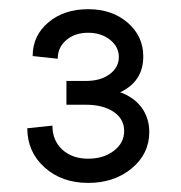

<svg xmlns="http://www.w3.org/2000/svg" viewBox="-20 -758 398 422"><path d="M173.8 -356Q115.7 -356 77.9 -390.1Q40 -424.3 40 -476.1L95.2 -481.9Q95.2 -449.2 116.9 -429.2Q138.7 -409.2 173.8 -409.2Q207.5 -409.2 230.2 -426.5Q252.9 -443.8 252.9 -470.2Q252.9 -496.6 229.7 -512.2Q206.5 -527.8 168.9 -527.8H126V-580.1H168.9Q201.2 -580.1 221.2 -595Q241.2 -609.9 241.2 -632.8Q241.2 -655.3 221.7 -670.7Q202.1 -686 173.8 -686Q144.5 -686 125.7 -669.9Q106.9 -653.8 106.9 -628.9L51.8 -634.8Q51.8 -679.7 86.2 -708.7Q120.6 -737.8 173.8 -737.8Q226.1 -737.8 260.5 -708.3Q294.9 -678.7 294.9 -633.8Q294.9 -579.1 244.1 -555.2Q274.4 -544.4 291.3 -521.5Q308.1 -498.5 308.1 -467.8Q308.1 -419.9 269.5 -387.9Q231 -356 173.8 -356Z"/></svg>

Font: Uncut Sans
Style: Regular
Weight: 400
Designer: Kasper Nordkvist
Foundry: UNCUT.wtf
Version: Version 1.304;Glyphs 3.2 (3246)